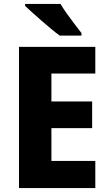

<svg xmlns="http://www.w3.org/2000/svg" viewBox="-20 -951 551 971"><path d="M462 0H76V-714H462V-579H240V-438H446V-303H240V-137H462ZM286 -931Q299 -909 318.5 -881.5Q338 -854 358 -828Q378 -802 392 -784V-771H282Q265 -783 241 -803Q217 -823 191.5 -845Q166 -867 143.5 -887.5Q121 -908 107 -921V-931Z"/></svg>

Font: Noto Sans Devanagari UI SemiCondensed ExtraBold
Style: Regular
Weight: 800
Width: 4
Designer: Jelle Bosma - Monotype Design Team
Foundry: Monotype Imaging Inc.
Version: Version 2.004; ttfautohint (v1.8.4.7-5d5b)